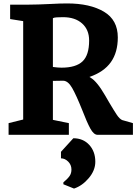

<svg xmlns="http://www.w3.org/2000/svg" viewBox="-20 -785 794 1118"><path d="M30 0ZM666 -567Q666 -480 625.5 -423Q585 -366 501 -337Q520 -325 527 -318Q549 -297 569.5 -265.5Q590 -234 616 -188Q645 -139 660.5 -116Q676 -93 691 -86L754 -68V0H548Q526 0 506 -36.5Q486 -73 458 -146Q424 -231 400 -273Q376 -315 347 -315L288 -314V-87L381 -68V0H30V-68L115 -89V-662L39 -674V-758H149Q195 -758 277 -762Q329 -765 371 -765Q504 -765 585 -717Q666 -669 666 -567ZM288 -679V-395Q318 -391 338 -391Q422 -391 460.5 -427.5Q499 -464 499 -549Q499 -612 458 -648.5Q417 -685 347 -685Q328 -685 311 -684Q294 -683 288 -679ZM535 157Q535 207 497 252Q459 297 411 313L349 288V277Q375 255 385.5 239.5Q396 224 396 202Q396 175 377 156Q358 137 335 137V99L407 20Q464 20 499.5 58.5Q535 97 535 157Z"/></svg>

Font: Martel Heavy
Style: Regular
Weight: 900
Designer: Dan Reynolds
Foundry: Dan Reynolds
Version: Version 1.001; ttfautohint (v1.1) -l 5 -r 5 -G 72 -x 0 -D la